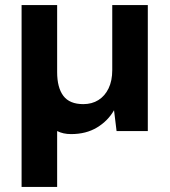

<svg xmlns="http://www.w3.org/2000/svg" viewBox="-20 -516 668 756"><path d="M65 220V-496H205V-232Q205 -171 229.5 -138.5Q254 -106 308 -106Q342 -106 367.5 -122Q393 -138 407.5 -168Q422 -198 422 -240V-496H562V0H439L429 -82Q405 -40 362 -14Q319 12 260 12Q244 12 230.5 9Q217 6 205 0V220Z"/></svg>

Font: DM Sans 17pt ExtraBold
Style: Regular
Weight: 800
Version: Version 4.004;gftools[0.9.30]